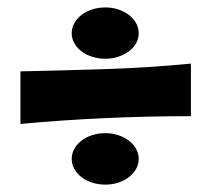

<svg xmlns="http://www.w3.org/2000/svg" viewBox="-20 -628 572 519"><path d="M496.1 -314Q380.4 -314 265.9 -308.8Q151.4 -303.7 35.2 -293V-435.1Q150.4 -437.5 265.4 -441.2Q380.4 -444.8 496.1 -456.1ZM355 -198.2Q355 -184.1 347.9 -171.4Q340.8 -158.7 328.4 -149.2Q315.9 -139.6 299.6 -134.3Q283.2 -128.9 265.1 -128.9Q246.1 -128.9 229.2 -134.3Q212.4 -139.6 200.2 -149.2Q188 -158.7 180.9 -171.4Q173.8 -184.1 173.8 -198.2Q173.8 -212.9 180.9 -225.6Q188 -238.3 200.2 -247.8Q212.4 -257.3 229.2 -262.7Q246.1 -268.1 265.1 -268.1Q283.2 -268.1 299.6 -262.7Q315.9 -257.3 328.4 -247.8Q340.8 -238.3 347.9 -225.6Q355 -212.9 355 -198.2ZM355 -538.1Q355 -523.9 347.9 -511.2Q340.8 -498.5 328.4 -489.3Q315.9 -480 299.6 -474.6Q283.2 -469.2 265.1 -469.2Q246.1 -469.2 229.2 -474.6Q212.4 -480 200.2 -489.3Q188 -498.5 180.9 -511.2Q173.8 -523.9 173.8 -538.1Q173.8 -552.7 180.9 -565.4Q188 -578.1 200.2 -587.6Q212.4 -597.2 229.2 -602.5Q246.1 -607.9 265.1 -607.9Q283.2 -607.9 299.6 -602.5Q315.9 -597.2 328.4 -587.6Q340.8 -578.1 347.9 -565.4Q355 -552.7 355 -538.1Z"/></svg>

Font: Galindo
Style: Regular
Weight: 400
Version: Version 1.000